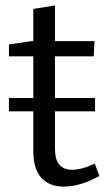

<svg xmlns="http://www.w3.org/2000/svg" viewBox="-20 -680 410 709"><path d="M215 9Q162 9 132.5 -23.5Q103 -56 103 -122V-269H13V-318H103V-472H13V-516L103 -529V-647L183 -660V-528H329L326 -472H183V-318H331V-269H183V-133Q183 -90 199.5 -71.5Q216 -53 246 -53Q282 -53 330 -76L347 -30Q276 9 215 9Z"/></svg>

Font: Bitter
Style: Regular
Weight: 400
Designer: Sol Matas, and Bitter project Authors
Foundry: Sol Matas
Version: Version 2.001